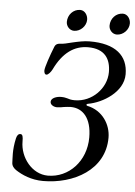

<svg xmlns="http://www.w3.org/2000/svg" viewBox="-56 -843 635 900"><g transform="rotate(5 261.5 -393.0)"><path d="M264 -700C294 -700 321 -727 321 -757C321 -779 306 -800 285 -800C252 -800 227 -772 227 -739C227 -719 243 -700 264 -700ZM465 -700C495 -700 522 -727 522 -757C522 -779 507 -800 486 -800C453 -800 428 -772 428 -739C428 -719 444 -700 465 -700ZM181 14C324 14 469 -63 469 -215C469 -276 430 -340 357 -355C352 -356 349 -363 360 -365C428 -377 523 -434 523 -518C523 -605 464 -658 341 -657C316 -657 288 -651 262 -645C239 -639 218 -634 205 -634C200 -634 185 -633 179 -618C162 -576 142 -517 142 -503C142 -496 144 -484 153 -484C162 -484 174 -499 180 -511C219 -592 272 -629 337 -629C416 -629 444 -583 444 -521C444 -445 377 -376 296 -376C278 -376 269 -379 260 -382C252 -384 245 -386 231 -386C212 -386 184 -378 184 -359C184 -344 202 -336 215 -336C227 -336 238 -338 248 -340C258 -341 268 -343 280 -343C338 -343 379 -298 379 -208C379 -96 299 -13 201 -13C126 -13 69 -87 69 -162C69 -184 67 -196 56 -196C46 -196 40 -187 37 -174C24 -117 30 -78 30 -59C30 -44 41 -32 52 -25C81 -6 125 14 181 14Z"/></g></svg>

Font: EB Garamond
Style: Italic
Weight: 400
Italic angle: -17.2°
Designer: Georg Duffner and Octavio Pardo
Foundry: Georg Duffner
Version: Version 1.000;PS 001.000;hotconv 1.0.88;makeotf.lib2.5.64775